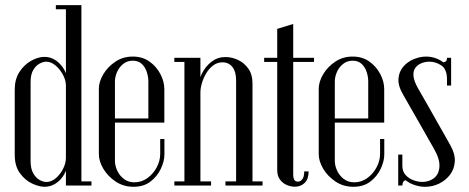

<svg xmlns="http://www.w3.org/2000/svg" viewBox="-20 -719 1819 744"><path d="M295.4 0V-699H235.4V0ZM235.4 -683V-699H196.4V-683ZM334.4 0V-16H295.4V0ZM235.4 -387.1V-107.4Q235.4 -86.6 224.4 -64.8Q213.4 -43 196.1 -28.4Q178.9 -13.9 159.9 -13.9Q146.9 -13.9 132.7 -22.1Q118.5 -30.2 108.6 -47.9Q98.6 -65.6 98.6 -94.4V-401.5Q98.6 -430.9 108.9 -447.9Q119.1 -465 133.3 -472.5Q147.5 -480 159.2 -480Q177.6 -480 194.9 -465.5Q212.1 -451 223.8 -429.6Q235.4 -408.1 235.4 -387.1ZM241.2 -92V-402.6Q241.2 -426.9 229.2 -448.5Q217.1 -470.1 197.2 -484.4Q177.2 -498.6 152.4 -498.6Q127.5 -498.6 100.4 -483.4Q73.4 -468.1 55.2 -440Q37.1 -411.9 37.1 -371.8V-119.2Q37.1 -75.6 57 -48.2Q76.9 -20.8 104 -8Q131.1 4.8 152.8 4.8Q176 4.8 196.1 -8.2Q216.2 -21.2 228.8 -43.4Q241.2 -65.5 241.2 -92Z M363.1 -374.8Q363.1 -402.1 380.1 -431Q397.1 -459.9 426.8 -479.8Q456.4 -499.8 494.6 -499.8Q532 -499.8 559.1 -480.6Q586.1 -461.4 601.4 -432.3Q616.8 -403.2 616.8 -373.6V-244H554.9V-403.4Q554.9 -421.1 548.9 -439.7Q543 -458.2 529.8 -471Q516.5 -483.8 494.6 -483.8Q472.8 -483.8 457.1 -471Q441.4 -458.2 433.4 -439.7Q425.4 -421.1 425.4 -403.4V-95.6Q425.4 -77 434.4 -57.6Q443.4 -38.2 460.4 -25.4Q477.4 -12.5 500.4 -12.5Q528.5 -12.5 551.1 -28.8Q573.6 -45 587.2 -70.4Q600.8 -95.8 600.8 -123.1V-180.4H617.1V-120.6Q617.1 -94.2 603.1 -64.7Q589.1 -35.1 562.8 -15.2Q536.5 4.8 497.2 4.8Q458.4 4.8 428 -15.6Q397.6 -36 380.4 -65.1Q363.1 -94.2 363.1 -122ZM394.6 -244V-260H604.2V-244Z M747.9 -43.8V-370.1Q747.9 -404 761.9 -432.9Q776 -461.8 799.7 -479.9Q823.4 -498 853.2 -498Q878.9 -498 902.9 -486.5Q927 -475 942.7 -452.6Q958.4 -430.2 958.4 -396.4V0H894.9V-407Q894.9 -441.2 880.6 -459.4Q866.4 -477.5 842 -477.5Q822 -477.5 806.2 -465.6Q790.4 -453.8 779.3 -435.3Q768.2 -416.9 762.4 -396.8Q756.6 -376.8 756.6 -360.6V-43.8ZM694.6 0V-495H756.6V0ZM756.6 0V-16H797.9V0ZM655.6 0V-16H694.6V0ZM655.6 -479V-495H694.6V-479ZM958.4 0V-16H997.4V0ZM853.6 0V-16H894.9V0Z M1054.2 -607.1 1116.2 -626.2V-44.8Q1116.2 -28.4 1120.6 -21.8Q1125 -15.2 1134.9 -15.2Q1144.4 -15.2 1151.6 -24.6Q1158.9 -34 1158.9 -54.9H1175.9Q1175.9 -25.1 1160.7 -10.3Q1145.5 4.5 1122.5 4.5Q1107.4 4.5 1091.7 -2Q1076 -8.5 1065.1 -22.8Q1054.2 -37.1 1054.2 -60.1ZM1116.2 -479V-495H1196.9V-479ZM1003.6 -479V-495H1054.2V-479Z M1215.1 -374.8Q1215.1 -402.1 1232.1 -431Q1249.1 -459.9 1278.8 -479.8Q1308.4 -499.8 1346.6 -499.8Q1384 -499.8 1411.1 -480.6Q1438.1 -461.4 1453.4 -432.3Q1468.8 -403.2 1468.8 -373.6V-244H1406.9V-403.4Q1406.9 -421.1 1400.9 -439.7Q1395 -458.2 1381.8 -471Q1368.5 -483.8 1346.6 -483.8Q1324.8 -483.8 1309.1 -471Q1293.4 -458.2 1285.4 -439.7Q1277.4 -421.1 1277.4 -403.4V-95.6Q1277.4 -77 1286.4 -57.6Q1295.4 -38.2 1312.4 -25.4Q1329.4 -12.5 1352.4 -12.5Q1380.5 -12.5 1403.1 -28.8Q1425.6 -45 1439.2 -70.4Q1452.8 -95.8 1452.8 -123.1V-180.4H1469.1V-120.6Q1469.1 -94.2 1455.1 -64.7Q1441.1 -35.1 1414.8 -15.2Q1388.5 4.8 1349.2 4.8Q1310.4 4.8 1280 -15.6Q1249.6 -36 1232.4 -65.1Q1215.1 -94.2 1215.1 -122ZM1246.6 -244V-260H1456.2V-244Z M1728.1 -403H1712.1V-411.1Q1712.1 -450.8 1690.3 -465.4Q1668.5 -480 1644 -480Q1627.5 -480 1612.9 -474Q1598.4 -468 1589.4 -455.9Q1580.5 -443.8 1582.3 -424.3Q1584.1 -404.9 1599.4 -377.4Q1616.2 -348.4 1634.6 -316.2Q1652.9 -284.1 1670.4 -252.9Q1688 -221.6 1702.6 -196.2Q1717.1 -170.8 1725.8 -154.9Q1744.2 -122 1742.3 -92.8Q1740.4 -63.6 1723.8 -41.8Q1707.1 -20 1681.6 -7.6Q1656 4.9 1627.2 4.9Q1603.6 4.9 1579.7 -4.5Q1555.8 -13.9 1539.4 -32.2Q1523.1 -50.5 1523.1 -77.1V-92H1539.1V-77.1Q1539.1 -54.9 1551.4 -41.1Q1563.8 -27.4 1581.6 -20.8Q1599.5 -14.1 1616.4 -14.1Q1643.1 -14.1 1661.9 -28.9Q1680.8 -43.8 1682.8 -73.3Q1684.8 -102.9 1660.2 -145.1Q1650.1 -162.4 1636.2 -187.2Q1622.4 -212.1 1605.8 -240.8Q1589.2 -269.4 1573.2 -297.7Q1557.1 -326 1542.9 -350.8Q1521.8 -386.4 1524 -413.9Q1526.2 -441.5 1542.8 -460.8Q1559.4 -480 1583.6 -489.9Q1607.8 -499.8 1631.5 -499.8Q1654.8 -499.8 1676.8 -490.1Q1698.9 -480.5 1713.5 -460.9Q1728.1 -441.2 1728.1 -410.8ZM1712.1 -387.5V-446.6L1691.5 -477Q1700 -477 1706.1 -480.1Q1712.1 -483.2 1712.1 -495H1728.1V-387.5ZM1539.1 -120V-47.1L1557.5 -21.2Q1547.5 -21.2 1543.3 -15.1Q1539.1 -9 1539.1 0H1523.1V-120Z"/></svg>

Font: Emberly Black
Style: Regular
Weight: 900
Designer: Rajesh Rajput
Foundry: Rajesh Rajput
Version: Version 1.000